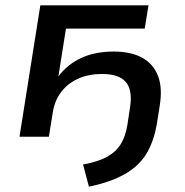

<svg xmlns="http://www.w3.org/2000/svg" viewBox="-20 -512 692 719"><path d="M313 187 291 104Q347 94 380.5 75.5Q414 57 432 28Q450 -1 457 -44L467 -110Q477 -174 451.5 -204.5Q426 -235 362 -235Q312 -235 273 -217.5Q234 -200 209.5 -168Q185 -136 178 -93L163 0H53L131 -492H536L522 -405H227L196 -209H187Q221 -263 276 -291Q331 -319 406 -319Q471 -319 513 -295.5Q555 -272 572 -227Q589 -182 578 -115L567 -46Q559 0 542 38Q525 76 495.5 104.5Q466 133 421 153.5Q376 174 313 187Z"/></svg>

Font: Nunito Sans 10pt SemiExpanded SemiBold
Style: Italic
Weight: 600
Width: 6
Italic angle: -9°
Designer: Vernon Adams
Foundry: Vernon Adams
Version: Version 3.101;gftools[0.9.27]